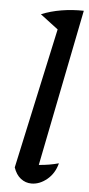

<svg xmlns="http://www.w3.org/2000/svg" viewBox="-53 -762 372 801"><g transform="rotate(5 132.5 -361.5)"><path d="M217 -87Q206 -44 175 -18.5Q144 7 110 7Q85 7 65 -8.5Q45 -24 35 -54L163 -643L88 -700Q127 -716 172 -723.5Q217 -731 265 -730L134 -73Q177 -76 217 -87Z"/></g></svg>

Font: Piazzolla Medium
Style: Italic
Weight: 500
Italic angle: -11.3°
Designer: Juan Pablo del Peral
Foundry: Huerta Tipografica
Version: Version 1.330